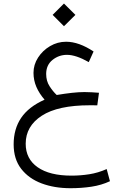

<svg xmlns="http://www.w3.org/2000/svg" viewBox="-20 -708 678 1058"><path d="M270 -626 332.5 -688.5 395.5 -626 332.5 -563.5ZM469.2 -365.7Q398.4 -405.8 349.1 -405.8Q304.2 -405.8 269.3 -377.7Q234.4 -349.6 234.4 -300.3Q234.4 -261.7 253.2 -232.7Q272 -203.6 292.5 -184.6Q335.9 -191.9 375 -196.3Q414.1 -200.7 445.3 -200.7Q465.8 -200.7 485.8 -199.5Q505.9 -198.2 525.4 -196.8L516.1 -127.4Q502.4 -127.9 492.2 -127.9Q481.9 -127.9 475.1 -127.9Q298.8 -127.9 210.2 -70.3Q121.6 -12.7 121.6 84Q121.6 167.5 187.5 213.6Q253.4 259.8 374 259.8Q423.3 259.8 471.9 252.2Q520.5 244.6 567.9 223.6L585.9 290.5Q539.1 312.5 483.9 320.8Q428.7 329.1 368.7 329.1Q279.8 329.1 209 302.5Q138.2 275.9 96.7 222.2Q55.2 168.5 55.2 87.4Q55.2 2.9 96.4 -58.3Q137.7 -119.6 225.6 -158.7Q196.3 -192.4 180.4 -229.2Q164.6 -266.1 164.6 -306.6Q164.6 -351.6 189.7 -390.6Q214.8 -429.7 255.9 -453.9Q296.9 -478 344.2 -478Q414.6 -478 495.6 -424.3Z"/></svg>

Font: Vazir Light WOL
Style: Light-WOL
Weight: 300
Designer: Saber Rastikerdar
Foundry: Saber Rastikerdar
Version: Version 30.0.0